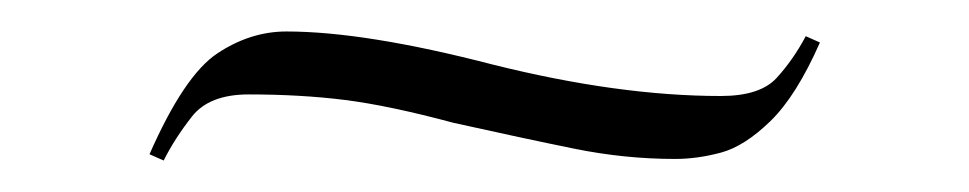

<svg xmlns="http://www.w3.org/2000/svg" viewBox="-20 -363 616 122"><path d="M84 -261 75 -265Q97 -315 118 -329Q139 -343 162 -343Q212 -343 293 -322Q373 -302 438 -302Q463 -302 473.5 -313.5Q484 -325 492 -340L501 -336Q486 -302 469.5 -286Q453 -270 438 -266Q423 -262 409 -262Q377 -262 345 -268.5Q313 -275 268 -285Q227 -296 199 -299.5Q171 -303 138 -303Q113 -303 102 -289Q91 -275 84 -261Z"/></svg>

Font: Literata 72pt ExtraLight
Style: Regular
Weight: 200
Designer: Latin by Veronika Burian and Jose Scaglione. Greek by Irene Vlachou. Cyrillic by Vera Evstafieva.
Foundry: TypeTogether
Version: Version 3.002